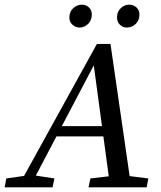

<svg xmlns="http://www.w3.org/2000/svg" viewBox="-46 -802 689 822"><path d="M-26 0 -19 -38 79 -52H96L187 -38L179 0ZM30 0 369 -614H427L516 0H426L353 -541L368 -546L81 0ZM177 -218 191 -262H451L441 -218ZM333 0 341 -38 460 -52H478L589 -38L582 0ZM295 -684Q278 -684 264.5 -696Q251 -708 251 -727Q251 -752 267.5 -767Q284 -782 304 -782Q323 -782 335 -770Q347 -758 347 -740Q347 -715 331 -699.5Q315 -684 295 -684ZM496 -684Q480 -684 467.5 -696Q455 -708 455 -727Q455 -752 471 -767Q487 -782 506 -782Q526 -782 538.5 -770Q551 -758 551 -740Q551 -715 535 -699.5Q519 -684 496 -684Z"/></svg>

Font: Lisu Bosa
Style: Italic
Weight: 400
Italic angle: -19°
Designer: David Morse, Annie Olsen, Victor Gaultney, Frank Grießhammer (Latin)
Foundry: SIL International
Version: Version 2.000